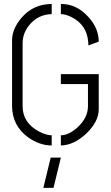

<svg xmlns="http://www.w3.org/2000/svg" viewBox="-20 -708 542 941"><path d="M192.4 212.9 228.5 64.5H278.3L242.2 212.9ZM39.1 -187.5V-511.7Q40 -566.4 84 -619.1Q142.6 -688.5 233.4 -688.5V-638.7Q165 -637.7 121.1 -582Q90.8 -543 90.8 -496.1V-187.5Q90.8 -105.5 172.9 -62.5Q208 -44.9 233.4 -44.9V4.9Q172.9 4.9 116.2 -36.1Q40 -92.8 39.1 -187.5ZM278.3 4.9V-44.9Q317.4 -44.9 362.3 -85.9Q410.2 -131.8 411.1 -185.5V-295.9H278.3V-344.7H463.9V-171.9Q463.9 -112.3 403.3 -53.7Q341.8 3.9 278.3 4.9ZM278.3 -638.7V-688.5Q354.5 -689.5 413.1 -625Q463.9 -569.3 463.9 -503.9L413.1 -485.4Q413.1 -500 412.1 -503.9Q405.3 -585.9 331.1 -624Q301.8 -638.7 278.3 -638.7Z"/></svg>

Font: Post No Bills Colombo
Style: Regular
Weight: 500
Designer: Kosala Senevirathne, Siva Puranthara, Lasantha Premarathna, Tharique Azeez
Foundry: Mooniak
Version: Version 1.220 ; ttfautohint (v1.5)